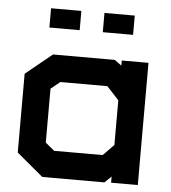

<svg xmlns="http://www.w3.org/2000/svg" viewBox="-49 -700 663 745"><g transform="rotate(5 282.5 -327.5)"><path d="M411 -1V-25L385 0H143L40 -86V-393L143 -477H384L411 -457V-477H515V-1ZM411 -322 364 -373H181L145 -344V-134L180 -105H369L411 -148ZM120 -655H238V-580H120ZM328 -580V-655H446V-580Z"/></g></svg>

Font: Turret Road ExtraBold
Style: Regular
Weight: 800
Designer: Noponies
Foundry: Noponies
Version: Version 1.001; ttfautohint (v1.8)